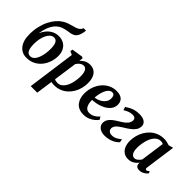

<svg xmlns="http://www.w3.org/2000/svg" viewBox="-32 -1671 2734 2734"><g transform="rotate(45 1335.0 -304.0)"><path d="M576 -862 570.5 -821Q563.5 -783 550.5 -754.5Q537.5 -726 514.5 -707.8Q491.5 -689.5 453.5 -681Q443 -679 431.5 -677Q420 -675 407.5 -673.5Q387 -670 363.2 -665.2Q339.5 -660.5 314.2 -652Q289 -643.5 265 -628Q233 -608.5 205 -572.8Q177 -537 157.2 -484Q137.5 -431 127 -359.5Q146 -406.5 179.2 -446.2Q212.5 -486 258 -509.8Q303.5 -533.5 360 -533.5Q417 -533.5 460.5 -509Q504 -484.5 528.8 -438Q553.5 -391.5 553.5 -325.5Q553.5 -266.5 534.2 -206.8Q515 -147 476.5 -97.5Q438 -48 380.5 -17.8Q323 12.5 246.5 12.5Q201.5 12.5 164.2 -5Q127 -22.5 99.8 -56Q72.5 -89.5 57.5 -139Q42.5 -188.5 42.5 -253.5Q42.5 -340 59.5 -413.5Q76.5 -487 106 -546.2Q135.5 -605.5 173.5 -649.2Q211.5 -693 254 -719.5Q287 -740 319.8 -751.8Q352.5 -763.5 383.8 -771.5Q415 -779.5 441.8 -788.2Q468.5 -797 489 -810.5Q509.5 -824 521 -847L527 -862ZM326.5 -472Q293.5 -472 267.2 -450Q241 -428 222.2 -389.8Q203.5 -351.5 193.8 -302.8Q184 -254 184.5 -200.5Q185 -150 193.5 -114.5Q202 -79 221 -60.2Q240 -41.5 270.5 -41.5Q306.5 -41.5 332.2 -67.2Q358 -93 374.2 -135Q390.5 -177 398 -226.5Q405.5 -276 405 -324Q404 -402 384 -437Q364 -472 326.5 -472Z M578.5 254 678.5 -473.5 625 -498.5 632 -534.5 798 -560.5 820.5 -548 813 -489.5Q828.5 -508 850.5 -524.2Q872.5 -540.5 899.8 -550.8Q927 -561 959.5 -561Q1014 -561 1051 -536Q1088 -511 1106.8 -464.5Q1125.5 -418 1125.5 -352Q1125.5 -296.5 1111.2 -243.2Q1097 -190 1069.5 -144Q1042 -98 1002.8 -63.2Q963.5 -28.5 913 -9.2Q862.5 10 802.5 10Q789 10 774 8Q759 6 745 3.5L710 254ZM754 -61Q766 -53.5 780.8 -50.2Q795.5 -47 814 -47Q850 -47 877.5 -65Q905 -83 925 -113.8Q945 -144.5 958 -184Q971 -223.5 977 -267.2Q983 -311 983 -354Q983 -393 974.8 -423Q966.5 -453 949.8 -470Q933 -487 907.5 -487Q885 -487 865.5 -476.2Q846 -465.5 830.5 -449.2Q815 -433 804.5 -415.5Z M1611.5 -101Q1598 -80 1568 -53.8Q1538 -27.5 1494 -8.2Q1450 11 1393 11Q1338 11 1299.2 -7.5Q1260.5 -26 1236.8 -57.8Q1213 -89.5 1202 -129Q1191 -168.5 1191 -209.5Q1191 -284 1214 -348.2Q1237 -412.5 1278 -460.8Q1319 -509 1374.2 -536Q1429.5 -563 1494 -563Q1545.5 -563 1578.2 -547.2Q1611 -531.5 1626.8 -504.2Q1642.5 -477 1643.5 -443Q1644 -396 1623.8 -360.5Q1603.5 -325 1569.5 -299.8Q1535.5 -274.5 1494.2 -258.2Q1453 -242 1411.5 -234.2Q1370 -226.5 1335.5 -225.5Q1334.5 -190.5 1340 -161Q1345.5 -131.5 1357.8 -109.8Q1370 -88 1389.5 -76Q1409 -64 1435.5 -64Q1470 -64 1497.8 -75.2Q1525.5 -86.5 1547.5 -104.8Q1569.5 -123 1586.5 -142.5ZM1464 -505.5Q1433 -505.5 1410 -483.8Q1387 -462 1371.5 -427Q1356 -392 1347.5 -352Q1339 -312 1336.5 -275Q1358 -276.5 1382.8 -284Q1407.5 -291.5 1431 -305Q1454.5 -318.5 1473.5 -337.8Q1492.5 -357 1503.8 -381.5Q1515 -406 1514 -435.5Q1513 -471 1500.2 -488.2Q1487.5 -505.5 1464 -505.5Z M1824 10Q1774.5 10 1739.8 -5.8Q1705 -21.5 1687.5 -49.2Q1670 -77 1672.5 -113Q1674.5 -146 1692.2 -173Q1710 -200 1737.5 -222.5Q1765 -245 1796.5 -264.5Q1828 -284 1858 -302.5Q1904 -331 1928.5 -361.8Q1953 -392.5 1955.5 -428Q1957 -448 1949.2 -460.8Q1941.5 -473.5 1926.5 -479.2Q1911.5 -485 1892 -485Q1851 -485 1814.5 -469.2Q1778 -453.5 1753.5 -437L1738 -487Q1761.5 -503.5 1792.8 -520.5Q1824 -537.5 1864.2 -549Q1904.5 -560.5 1954 -560.5Q2029 -560.5 2067 -530.8Q2105 -501 2101 -450.5Q2098.5 -415.5 2080 -387Q2061.5 -358.5 2033.2 -334.5Q2005 -310.5 1973.2 -290Q1941.5 -269.5 1911.5 -251.5Q1883.5 -233.5 1861.8 -216Q1840 -198.5 1827.5 -179Q1815 -159.5 1813 -135.5Q1812 -117 1819.5 -101.2Q1827 -85.5 1844.5 -76Q1862 -66.5 1890 -66.5Q1932.5 -66.5 1964.8 -84.2Q1997 -102 2033.5 -130L2041.5 -80Q2014.5 -49 1978 -29.2Q1941.5 -9.5 1901.5 0.2Q1861.5 10 1824 10Z M2569.5 -100.5Q2566.5 -79.5 2572.2 -71.2Q2578 -63 2588 -63Q2596.5 -63 2607 -68.5Q2617.5 -74 2633 -87L2646.5 -57.5Q2640.5 -48.5 2622.8 -32.2Q2605 -16 2577.8 -3Q2550.5 10 2516.5 10Q2484.5 10 2465.2 -6Q2446 -22 2445.5 -53L2448 -74.5Q2432.5 -53.5 2410.2 -34.2Q2388 -15 2359.2 -2.5Q2330.5 10 2294 10Q2238.5 10 2201.2 -16.5Q2164 -43 2145.5 -89Q2127 -135 2127 -192Q2127 -246 2141 -299.2Q2155 -352.5 2182.2 -399.5Q2209.5 -446.5 2249.2 -482.8Q2289 -519 2341 -539.8Q2393 -560.5 2455.5 -560.5Q2482.5 -560.5 2512.2 -554Q2542 -547.5 2563.5 -539.5L2633.5 -559.5ZM2490.5 -492.5Q2481 -498 2469.2 -501Q2457.5 -504 2444.5 -504Q2407.5 -504 2378.8 -485.2Q2350 -466.5 2329.2 -434.5Q2308.5 -402.5 2295.5 -362.2Q2282.5 -322 2276 -278.8Q2269.5 -235.5 2269.5 -194.5Q2269.5 -151.5 2279 -122.2Q2288.5 -93 2305.5 -78.2Q2322.5 -63.5 2344.5 -63.5Q2359.5 -63.5 2373.2 -69.2Q2387 -75 2399.2 -84.8Q2411.5 -94.5 2421.8 -106.5Q2432 -118.5 2440 -131.5Z"/></g></svg>

Font: Merriweather 36pt
Style: Bold Italic
Weight: 700
Italic angle: -7.8°
Version: Version 2.101